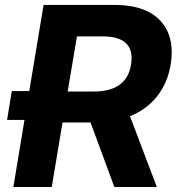

<svg xmlns="http://www.w3.org/2000/svg" viewBox="-20 -747 710 767"><path d="M33.4 0H186.8L229.8 -257.8H341.6L436.8 0H606.5L499.3 -282.7C587.7 -318.2 645.6 -390.3 661.9 -489.7C685.7 -634.2 605.8 -727.3 440.7 -727.3H154.1L96.9 -383.2H27L8.2 -267.8H77.8ZM250.4 -381.4 287.3 -601.6H391C479 -601.6 515.3 -562.5 503.6 -489.7C492.2 -417.6 443.2 -381.4 354.8 -381.4Z"/></svg>

Font: Magic Ui Pro
Style: Bold Italic
Weight: 700
Italic angle: -9.39999°
Designer: Stefan Endress, Andreas Faust
Version: Version 1.000;FEAKit 1.0